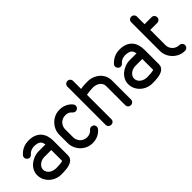

<svg xmlns="http://www.w3.org/2000/svg" viewBox="60 -1480 2237 2237"><g transform="rotate(-45 1178.5 -361.5)"><path d="M363 -379Q360 -397 354 -412Q348 -427 335.5 -437Q323 -447 302 -452.5Q281 -458 249 -458Q221 -456 199.5 -446.5Q178 -437 161 -417Q146 -399 125 -399Q106 -399 92 -413.5Q78 -428 78 -446Q78 -454 80.5 -462Q83 -470 89 -476Q122 -513 163.5 -532Q205 -551 255 -551Q310 -551 348.5 -535Q387 -519 411.5 -491Q436 -463 447.5 -425.5Q459 -388 459 -344V-105Q459 -79 448 -61Q437 -43 419.5 -31.5Q402 -20 379.5 -13.5Q357 -7 333 -4Q309 -1 287 -0.5Q265 0 246 0Q206 0 169 -14.5Q132 -29 103.5 -55Q75 -81 58 -116.5Q41 -152 41 -194Q41 -233 58.5 -267Q76 -301 105.5 -325.5Q135 -350 173 -364.5Q211 -379 251 -379ZM365 -285H251Q230 -285 210 -278.5Q190 -272 174 -260Q158 -248 147 -231Q136 -214 135 -194Q135 -168 146 -149.5Q157 -131 174.5 -118.5Q192 -106 214.5 -100Q237 -94 259 -94Q283 -94 312.5 -96.5Q342 -99 365 -105Z M851 -132Q865 -148 886 -148Q903 -148 916 -138Q933 -124 933 -102Q933 -84 921 -70Q892 -36 852 -18Q812 0 765 0Q722 0 684.5 -16Q647 -32 618 -61Q590 -90 573.5 -127.5Q557 -165 557 -208V-342Q557 -386 573.5 -423.5Q590 -461 618 -489Q646 -517 683 -533.5Q720 -550 763 -550H765Q800 -550 825.5 -542Q851 -534 870 -523Q889 -512 901.5 -500Q914 -488 921 -480Q933 -466 933 -449Q933 -440 929 -430.5Q925 -421 917 -414Q904 -402 886 -402Q877 -402 867.5 -406Q858 -410 851 -418L839 -430Q833 -436 823.5 -442Q814 -448 800 -452Q786 -456 765 -456Q742 -456 721 -447.5Q700 -439 684 -423Q668 -407 659 -386Q650 -365 650 -342V-208Q650 -184 659.5 -164Q669 -144 684 -127Q700 -111 722 -102.5Q744 -94 767 -94Q790 -94 812.5 -103Q835 -112 851 -132Z M1020 -674Q1020 -694 1034 -707.5Q1048 -721 1068 -721Q1087 -721 1100.5 -707.5Q1114 -694 1114 -674V-542Q1146 -549 1176.5 -550Q1207 -551 1230 -551Q1271 -551 1308.5 -537Q1346 -523 1375 -497.5Q1404 -472 1421 -436.5Q1438 -401 1438 -357V-44Q1438 -25 1424.5 -11.5Q1411 2 1391 2Q1371 2 1357.5 -11.5Q1344 -25 1344 -44V-357Q1344 -383 1333.5 -401.5Q1323 -420 1306 -432Q1289 -444 1267 -450.5Q1245 -457 1222 -457Q1198 -457 1168 -454Q1138 -451 1114 -446V-44Q1114 -23 1100.5 -10.5Q1087 2 1068 2Q1048 2 1034 -10.5Q1020 -23 1020 -44Z M1863 -379Q1860 -397 1854 -412Q1848 -427 1835.5 -437Q1823 -447 1802 -452.5Q1781 -458 1749 -458Q1721 -456 1699.5 -446.5Q1678 -437 1661 -417Q1646 -399 1625 -399Q1606 -399 1592 -413.5Q1578 -428 1578 -446Q1578 -454 1580.5 -462Q1583 -470 1589 -476Q1622 -513 1663.5 -532Q1705 -551 1755 -551Q1810 -551 1848.5 -535Q1887 -519 1911.5 -491Q1936 -463 1947.5 -425.5Q1959 -388 1959 -344V-105Q1959 -79 1948 -61Q1937 -43 1919.5 -31.5Q1902 -20 1879.5 -13.5Q1857 -7 1833 -4Q1809 -1 1787 -0.5Q1765 0 1746 0Q1706 0 1669 -14.5Q1632 -29 1603.5 -55Q1575 -81 1558 -116.5Q1541 -152 1541 -194Q1541 -233 1558.5 -267Q1576 -301 1605.5 -325.5Q1635 -350 1673 -364.5Q1711 -379 1751 -379ZM1865 -285H1751Q1730 -285 1710 -278.5Q1690 -272 1674 -260Q1658 -248 1647 -231Q1636 -214 1635 -194Q1635 -168 1646 -149.5Q1657 -131 1674.5 -118.5Q1692 -106 1714.5 -100Q1737 -94 1759 -94Q1783 -94 1812.5 -96.5Q1842 -99 1865 -105Z M2076 -678Q2076 -698 2089.5 -711.5Q2103 -725 2123 -725Q2142 -725 2156 -711.5Q2170 -698 2170 -678V-553H2285Q2305 -553 2318.5 -539.5Q2332 -526 2332 -505Q2332 -486 2318.5 -472.5Q2305 -459 2285 -459H2170V-208Q2170 -184 2179 -163.5Q2188 -143 2203.5 -127.5Q2219 -112 2240.5 -103Q2262 -94 2286 -94Q2305 -94 2318.5 -80Q2332 -66 2332 -46Q2332 -27 2318 -13.5Q2304 0 2285 0Q2241 0 2203.5 -16.5Q2166 -33 2137.5 -61.5Q2109 -90 2092.5 -127.5Q2076 -165 2076 -208Z"/></g></svg>

Font: VDS
Style: Regular
Weight: 400
Designer: artmaker
Foundry: artmaker
Version: Version 1.000 2009 initial release